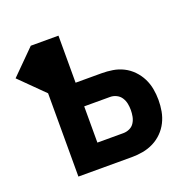

<svg xmlns="http://www.w3.org/2000/svg" viewBox="-142 -619 716 717"><g transform="rotate(-20 216.0 -260.0)"><path d="M52 0V-331L-43 -425L52 -520H162V-333H265Q287 -333 309 -329.5Q331 -326 351 -316Q371 -306 387 -289.5Q403 -273 413 -253Q423 -233 427 -211Q431 -189 431 -167Q431 -144 427 -122Q423 -100 413 -80Q403 -60 387 -44Q371 -28 351 -18Q331 -8 309 -4Q287 0 265 0ZM162 -95H265Q278 -95 290 -100.5Q302 -106 309 -117Q316 -128 318.5 -141Q321 -154 321 -167Q321 -180 318.5 -192.5Q316 -205 309 -216Q302 -227 290 -233Q278 -239 265 -239H162Z"/></g></svg>

Font: Iosevka QP
Style: Bold
Weight: 700
Designer: Belleve Invis
Foundry: Belleve Invis
Version: Version 20.0.0; ttfautohint (v1.8.4)